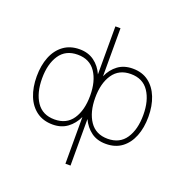

<svg xmlns="http://www.w3.org/2000/svg" viewBox="-156 -845 1163 1202"><g transform="rotate(20 425.0 -244.5)"><path d="M409 213V-98Q386 -49 346 -19.5Q306 10 249 10Q186 10 142 -22Q98 -54 75.5 -110.5Q53 -167 53 -240Q53 -313 75.5 -369.5Q98 -426 142 -458.5Q186 -491 249 -491Q306 -491 346.5 -461.5Q387 -432 409 -382V-702H443V-382Q465 -432 505 -461.5Q545 -491 603 -491Q666 -491 709 -458.5Q752 -426 774.5 -369.5Q797 -313 797 -240Q797 -167 774.5 -110.5Q752 -54 709 -22Q666 10 603 10Q545 10 505.5 -19Q466 -48 443 -97V213ZM249 -24Q329 -24 369 -83.5Q409 -143 409 -240Q409 -336 369 -395.5Q329 -455 249 -455Q169 -455 129 -395.5Q89 -336 89 -240Q89 -143 129 -83.5Q169 -24 249 -24ZM603 -24Q683 -24 723 -83.5Q763 -143 763 -240Q763 -336 723 -395.5Q683 -455 603 -455Q524 -455 483.5 -395.5Q443 -336 443 -240Q443 -143 483.5 -83.5Q524 -24 603 -24Z"/></g></svg>

Font: Zen Kaku Gothic New Light
Style: Regular
Weight: 300
Designer: Yoshimichi Ohira
Foundry: Positype
Version: Version 1.002